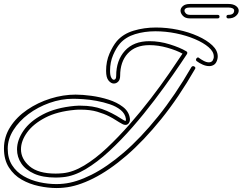

<svg xmlns="http://www.w3.org/2000/svg" viewBox="-41 -897 1226 970"><path d="M245 53Q202 53 155 43Q108 33 68.5 10.5Q29 -12 4 -51Q-21 -90 -21 -147Q-21 -206 11 -256Q43 -306 96.5 -342.5Q150 -379 214 -399Q278 -419 341 -419Q376 -419 420.5 -413Q465 -407 507.5 -393.5Q550 -380 580 -357Q610 -334 615 -300Q617 -286 610.5 -276Q604 -266 593 -266Q585 -266 578 -270Q561 -279 545 -289.5Q529 -300 511 -309Q486 -322 450.5 -332.5Q415 -343 369 -343Q362 -343 354 -343Q346 -343 338 -342Q248 -334 187.5 -302.5Q127 -271 96 -228Q65 -185 65 -143Q65 -94 108.5 -57Q152 -20 240 -20Q248 -20 257.5 -20.5Q267 -21 277 -22Q328 -27 384.5 -61Q441 -95 499 -149.5Q557 -204 613.5 -268.5Q670 -333 721 -399.5Q772 -466 813 -525.5Q854 -585 881 -626Q850 -643 804 -656Q758 -669 714 -669Q643 -669 604.5 -627Q566 -585 566 -514Q566 -495 556.5 -485Q547 -475 534 -475Q520 -475 507.5 -490Q495 -505 495 -539Q495 -587 512 -626Q529 -665 549 -689Q581 -726 634 -742Q687 -758 747 -758Q803 -758 858 -746.5Q913 -735 958.5 -714.5Q1004 -694 1031.5 -668Q1059 -642 1059 -612Q1059 -608 1058.5 -604.5Q1058 -601 1057 -597Q1052 -578 1041 -570.5Q1030 -563 1016 -563Q1000 -563 983 -570.5Q966 -578 953 -588Q949 -591 949 -595Q949 -601 954.5 -605Q960 -609 965 -604Q974 -597 988 -589.5Q1002 -582 1015 -582Q1023 -582 1029 -586.5Q1035 -591 1038 -602Q1039 -604 1039 -607Q1039 -610 1039 -612Q1039 -636 1013 -658.5Q987 -681 943.5 -699.5Q900 -718 848 -728.5Q796 -739 744 -739Q689 -739 641.5 -724.5Q594 -710 565 -677Q546 -655 530.5 -619Q515 -583 515 -539Q515 -516 521 -505Q527 -494 534 -494Q546 -494 546 -514Q546 -592 590 -640.5Q634 -689 714 -689Q765 -689 816.5 -673Q868 -657 900 -638Q909 -633 903 -623Q875 -580 832.5 -519Q790 -458 738.5 -390Q687 -322 629 -255.5Q571 -189 510.5 -133Q450 -77 391 -42Q332 -7 278 -2Q268 -1 258.5 -0.5Q249 0 240 0Q175 0 131.5 -19.5Q88 -39 66.5 -71.5Q45 -104 45 -142Q45 -189 77.5 -236.5Q110 -284 175 -318.5Q240 -353 336 -362Q344 -363 353 -363Q362 -363 369 -363Q427 -363 475 -346Q523 -329 572 -297Q577 -294 582 -291Q587 -288 592 -286Q595 -286 595 -291Q595 -296 595 -297Q591 -323 569 -341Q547 -359 514.5 -370Q482 -381 446.5 -387.5Q411 -394 379.5 -396Q348 -398 328 -398Q268 -398 209 -377Q150 -356 102.5 -320.5Q55 -285 26.5 -239.5Q-2 -194 -2 -146Q-2 -97 20 -62.5Q42 -28 78.5 -7Q115 14 158.5 23.5Q202 33 244 33Q253 33 262 32.5Q271 32 280 31Q343 25 421 -14Q499 -53 584.5 -126.5Q670 -200 757 -308Q844 -416 926 -558Q929 -563 935 -563Q940 -563 944 -558.5Q948 -554 944 -548Q862 -405 773.5 -295.5Q685 -186 598 -111Q511 -36 430 4.5Q349 45 282 51Q273 52 264 52.5Q255 53 245 53ZM919 -804Q895 -804 883 -817Q871 -830 871 -843Q871 -856 883 -866.5Q895 -877 919 -877H1113Q1137 -877 1151 -867Q1165 -857 1165 -843Q1165 -829 1151 -816.5Q1137 -804 1113 -804Q1103 -804 1103 -813Q1103 -822 1113 -822Q1142 -822 1142 -844Q1142 -851 1134 -855Q1126 -859 1113 -859H919Q891 -859 891 -843Q891 -836 898 -829Q905 -822 919 -822H1058Q1068 -822 1068 -813Q1068 -804 1058 -804Z"/></svg>

Font: Neonderthaw
Style: Regular
Weight: 400
Designer: Robert E. Leuschke
Foundry: Robert E. Leuschke
Version: Version 1.010; ttfautohint (v1.8.3)